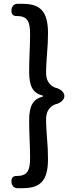

<svg xmlns="http://www.w3.org/2000/svg" viewBox="-20 -817 396 1008"><path d="M227 -536C230 -569 232 -603 232 -643C232 -761 189 -797 97 -797H72C51 -797 40 -781 40 -760C40 -744 48 -733 64 -733H66C123 -733 138 -707 138 -638C138 -572 133 -514 133 -440C133 -363 153 -328 205 -315V-310C153 -297 133 -261 133 -185C133 -112 138 -54 138 12C138 81 123 107 66 107H64C48 107 40 118 40 134C40 155 51 171 72 171H97C189 171 232 136 232 18C232 -23 230 -56 227 -89C225 -122 222 -154 222 -191C222 -223 233 -254 269 -269C292 -273 318 -290 318 -313C318 -336 291 -353 269 -357C233 -372 222 -403 222 -434C222 -472 225 -504 227 -536Z"/></svg>

Font: GenSenRounded2 TW M
Style: Regular
Weight: 500
Version: Version 2.100;PS 2.1;hotconv 16.6.51;makeotf.lib2.5.65220 DE